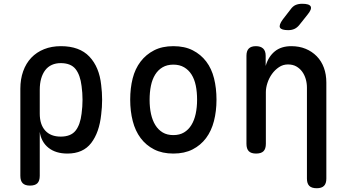

<svg xmlns="http://www.w3.org/2000/svg" viewBox="-20 -805 1840 1019"><path d="M139 180Q113 180 100.5 167.5Q88 155 88 128V-334Q88 -385 103 -427Q118 -469 146 -498.5Q174 -528 214 -544Q254 -560 303 -560Q402 -560 454.5 -504.5Q507 -449 517 -354Q522 -315 522 -275.5Q522 -236 517 -197Q507 -102 464 -46Q421 10 338 10Q276 10 237.5 -20.5Q199 -51 191 -105V128Q191 155 178.5 167.5Q166 180 139 180ZM302 -80Q356 -80 381 -111.5Q406 -143 413 -202Q418 -239 418 -275.5Q418 -312 413 -348Q406 -407 381 -438.5Q356 -470 302 -470Q276 -470 255 -460.5Q234 -451 220 -432.5Q206 -414 198.5 -388Q191 -362 191 -328V-202Q191 -144 220 -112Q249 -80 302 -80Z M900 10Q841 10 798 -12Q755 -34 726.5 -72Q698 -110 684.5 -162.5Q671 -215 671 -276Q671 -337 684 -388.5Q697 -440 726 -478Q755 -516 798 -538Q841 -560 900 -560Q960 -560 1003 -538Q1046 -516 1074.5 -478.5Q1103 -441 1116 -389Q1129 -337 1129 -276Q1129 -215 1115.5 -162.5Q1102 -110 1073.5 -72Q1045 -34 1002 -12Q959 10 900 10ZM900 -88Q933 -88 956.5 -102Q980 -116 995.5 -141Q1011 -166 1018.5 -200.5Q1026 -235 1026 -276Q1026 -317 1019 -351Q1012 -385 996.5 -409.5Q981 -434 957 -448Q933 -462 900 -462Q867 -462 843 -448Q819 -434 803.5 -409Q788 -384 781 -350Q774 -316 774 -275Q774 -234 781.5 -200Q789 -166 804.5 -141Q820 -116 843.5 -102Q867 -88 900 -88Z M1391 -316V-42Q1391 -15 1378.5 -2.5Q1366 10 1339 10Q1313 10 1300.5 -2.5Q1288 -15 1288 -42V-509Q1288 -535 1300.5 -547.5Q1313 -560 1338 -560Q1363 -560 1376.5 -547.5Q1390 -535 1390 -509V-455Q1404 -504 1438 -532Q1472 -560 1526 -560Q1568 -560 1602 -546Q1636 -532 1661 -506.5Q1686 -481 1699 -445.5Q1712 -410 1712 -367V143Q1712 169 1699.5 181.5Q1687 194 1661 194Q1634 194 1621.5 181.5Q1609 169 1609 143V-340Q1609 -364 1602.5 -386Q1596 -408 1583.5 -425Q1571 -442 1552.5 -452.5Q1534 -463 1508 -463Q1482 -463 1460.5 -448.5Q1439 -434 1423.5 -412.5Q1408 -391 1399.5 -365Q1391 -339 1391 -316ZM1569 -673Q1557 -658 1542.5 -651.5Q1528 -645 1510 -645Q1473 -645 1466 -658.5Q1459 -672 1481 -702L1522 -755Q1534 -772 1549 -778.5Q1564 -785 1584 -785Q1622 -785 1629 -770.5Q1636 -756 1612 -727Z"/></svg>

Font: Maple Mono NL Medium
Style: Regular
Weight: 500
Monospace: yes
Designer: subframe7536
Version: Version 7.000